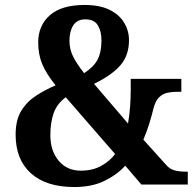

<svg xmlns="http://www.w3.org/2000/svg" viewBox="-20 -744 789 774"><path d="M280 10Q166 10 104.5 -45.5Q43 -101 43 -201Q43 -260 65.5 -297Q88 -334 125 -358Q162 -382 204 -400Q167 -446 150.5 -485Q134 -524 134 -573Q134 -641 181 -682.5Q228 -724 321 -724Q382 -724 421.5 -704.5Q461 -685 480.5 -652.5Q500 -620 500 -582Q500 -521 465.5 -481Q431 -441 359 -406L496 -246Q502 -279 504.5 -315Q507 -351 507 -382V-426H711V-374H695Q674 -374 655 -370Q636 -366 621.5 -352Q607 -338 599 -308Q592 -279 582 -246.5Q572 -214 558 -181L651 -78Q665 -62 684.5 -57Q704 -52 728 -52H737V0H550L485 -76Q451 -39 400.5 -14.5Q350 10 280 10ZM319 -449Q358 -474 373.5 -504Q389 -534 389 -581Q389 -618 374.5 -642Q360 -666 324 -666Q291 -666 275.5 -642Q260 -618 260 -580Q260 -545 275 -515.5Q290 -486 319 -449ZM306 -56Q353 -56 387.5 -75Q422 -94 444 -123L245 -352Q209 -325 196 -287Q183 -249 183 -199Q183 -136 216.5 -96Q250 -56 306 -56Z"/></svg>

Font: Noto Serif Tamil SemiCondensed
Style: Bold Italic
Weight: 700
Width: 4
Italic angle: -12°
Designer: Indian Type Foundry, Tom Grace, and the Monotype Design Team
Foundry: Monotype Imaging Inc.
Version: Version 2.003; ttfautohint (v1.8.4.7-5d5b)